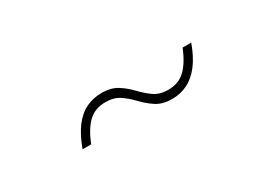

<svg xmlns="http://www.w3.org/2000/svg" viewBox="-13 -425 550 388"><g transform="rotate(-30 262.5 -231.0)"><path d="M412.5 -269Q402.5 -241 389 -223.5Q375.5 -206 359 -197.8Q342.5 -189.5 322.5 -189.5Q300.5 -189.5 286 -199Q271.5 -208.5 260 -220.8Q248.5 -233 235.2 -242.2Q222 -251.5 202 -251.5Q178 -251.5 162.5 -237.2Q147 -223 134.5 -192H114.5Q125 -220.5 138.2 -238Q151.5 -255.5 168.2 -263.5Q185 -271.5 204.5 -271.5Q226.5 -271.5 241 -262.2Q255.5 -253 267 -240.8Q278.5 -228.5 291.8 -219Q305 -209.5 325 -209.5Q349 -209.5 364.5 -224Q380 -238.5 392.5 -269Z"/></g></svg>

Font: Newsreader 36pt Light
Style: Italic
Weight: 300
Italic angle: -17°
Designer: Hugues Gentile
Foundry: Production Type
Version: Version 1.003